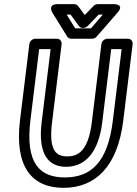

<svg xmlns="http://www.w3.org/2000/svg" viewBox="-20 -865 657 922"><path d="M126 -287 168 -629H223L180 -278C162 -131 208 -64 297 -64C387 -64 453 -130 471 -278L514 -629H564L522 -287C497 -79 412 -13 291 -13C171 -13 101 -80 126 -287ZM76 -287C49 -64 133 37 285 37C438 37 545 -65 572 -287L617 -654C618 -665 610 -679 595 -679H495C484 -679 469 -669 467 -654L421 -278C404 -142 357 -114 303 -114C250 -114 213 -141 230 -278L276 -654C277 -665 269 -679 254 -679H149C138 -679 123 -669 121 -654ZM454 -795H474L417 -729H341L300 -795H319L359 -740C363 -734 370 -731 377 -731H381C388 -731 396 -735 401 -740ZM449 -845C442 -845 434 -842 429 -836L387 -793L355 -836C351 -841 344 -845 337 -845H256C207 -845 231 -805 231 -805L303 -689C306 -684 314 -679 322 -679H423C430 -679 438 -682 444 -689L545 -805C579 -844 530 -845 530 -845Z"/></svg>

Font: Falling Sky
Style: CondOuObl
Weight: 400
Designer: Paul D. Hunt
Foundry: Adobe Systems Incorporated
Version: Version 1.02